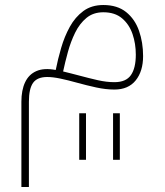

<svg xmlns="http://www.w3.org/2000/svg" viewBox="-20 -350 653 762"><path d="M294.4 99.6V284.2H321.3V99.6ZM428.7 99.6V284.2H455.6V99.6ZM390.1 -301.3Q436 -301.3 464.4 -277.3Q492.7 -253.4 505.9 -215.1Q519 -176.8 519 -133.3Q519 -79.6 499.5 -51.8Q480 -23.9 434.1 -23.9Q403.3 -23.9 368.4 -31.7Q333.5 -39.6 292 -50.8Q277.8 -54.7 261.2 -58.8Q244.6 -63 230.5 -66.4Q238.3 -103 249.5 -143.8Q260.7 -184.6 278.3 -220.5Q295.9 -256.3 323 -278.8Q350.1 -301.3 390.1 -301.3ZM390.1 -330.1Q343.3 -330.1 310.8 -306.2Q278.3 -282.2 257.1 -243.7Q235.8 -205.1 222.7 -159.9Q209.5 -114.7 201.2 -72.3Q154.8 -81.1 124.5 -67.9Q94.2 -54.7 79.6 -23.4Q64.9 7.8 64.9 53.7V392.1H94.7V53.7Q94.7 2 111.3 -21.2Q127.9 -44.4 167.5 -44.4Q189.5 -44.4 219.7 -38.1Q250 -31.7 284.7 -22Q323.7 -11.2 361.8 -2.9Q399.9 5.4 434.1 5.4Q489.3 5.4 518.6 -31Q547.9 -67.4 547.9 -127.4Q547.9 -181.6 531.7 -227.8Q515.6 -273.9 480.7 -302Q445.8 -330.1 390.1 -330.1Z"/></svg>

Font: Estedad-FD-VF Thin
Style: Regular
Weight: 100
Designer: Amin Abedi
Version: Version 5.0